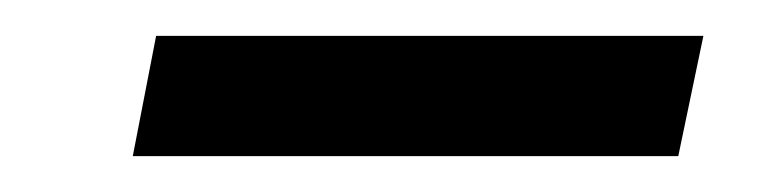

<svg xmlns="http://www.w3.org/2000/svg" viewBox="-20 -332 429 107"><path d="M67 -312H372L358 -245H54Z"/></svg>

Font: Taviraj Medium
Style: Italic
Weight: 500
Italic angle: -12°
Designer: Katatrad Team
Foundry: CadsonDemak
Version: Version 1.001